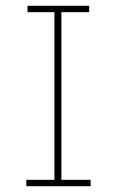

<svg xmlns="http://www.w3.org/2000/svg" viewBox="-20 -643 415 663"><path d="M71 0V-22H168V-601H75V-623H288V-601H192V-22H293V0Z"/></svg>

Font: Inconsolata Condensed ExtraLight
Style: Regular
Weight: 200
Width: 3
Monospace: yes
Designer: Raph Levien, Cyreal, Brenton Simpson
Foundry: Raph Levien, Cyreal, Google
Version: Version 3.100; ttfautohint (v1.8.4.7-5d5b)